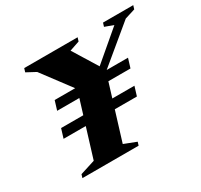

<svg xmlns="http://www.w3.org/2000/svg" viewBox="-141 -852 1081 1034"><g transform="rotate(-30 399.0 -335.0)"><path d="M169.5 -617 112.5 -647.5 119.5 -670H451.5L444.5 -647.5L382.5 -626.5L476 -475L656 -628L602.5 -647.5L609.5 -670H797.5L790.5 -647.5L726.5 -627.5L499 -439H631.5L614 -382H476.5L448.5 -291H586L568.5 -234H431L374.5 -50.5L450.5 -21L444 0H94.5L101 -21L194 -50.5L250.5 -234H112.5L130 -291H268L296 -382H158L175.5 -439H303Z"/></g></svg>

Font: Newsreader 16pt ExtraBold
Style: Italic
Weight: 800
Italic angle: -17°
Designer: Hugues Gentile
Foundry: Production Type
Version: Version 1.003; ttfautohint (v1.8.3)